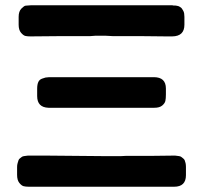

<svg xmlns="http://www.w3.org/2000/svg" viewBox="-20 -709 773 729"><path d="M44.9 -44.9Q44.9 -44.9 44.9 -75.2Q44.9 -83 46.9 -89.6Q48.8 -96.2 50.3 -100.6Q51.8 -105 55.9 -107.9Q60.1 -110.8 62.5 -113Q64.9 -115.2 70.6 -116.2Q76.2 -117.2 78.1 -117.2Q80.1 -117.2 85.9 -118.2H91.8H157.2L376 -116.2H439L459 -117.2H556.2L639.2 -118.2H645Q650.9 -117.2 652.8 -117.2Q654.8 -117.2 660.4 -116.2Q666 -115.2 668.5 -113Q670.9 -110.8 675 -107.9Q679.2 -105 681.2 -100.6Q683.1 -96.2 684.6 -89.6Q686 -83 686 -75.2V-43.9Q686 0 641.1 0H89.8Q77.6 0 69.8 -2Q62 -3.9 53.5 -14.4Q44.9 -24.9 44.9 -44.9ZM50.8 -615.2V-645Q50.8 -666 61.3 -676.5Q71.8 -687 77.4 -687.5Q83 -688 98.1 -689H633.8L639.2 -688Q644 -688 645.5 -688Q647 -688 652.1 -687Q657.2 -686 659.2 -685.1Q661.1 -684.1 665 -681.6Q668.9 -679.2 670.9 -676Q672.9 -672.9 675.5 -668.5Q678.2 -664.1 679.2 -658Q680.2 -651.9 680.2 -645V-615.2Q680.2 -571.3 633.8 -570.8H611.8L517.1 -571.8H409.2L382.8 -573.2H340.8L321.8 -571.8H207L97.2 -570.8H95.2Q84 -570.8 76.4 -572.5Q68.8 -574.2 59.8 -584.7Q50.8 -595.2 50.8 -615.2ZM121.1 -344.2V-372.1Q121.1 -388.2 125.5 -397.7Q129.9 -407.2 140.4 -410.6Q150.9 -414.1 152.8 -414.6Q154.8 -415 167 -416H564Q609.9 -416 609.9 -373V-350.1Q609.9 -335 607.9 -325.9Q606 -316.9 595.9 -308.3Q585.9 -299.8 565.9 -299.8H164.1Q121.1 -301.3 121.1 -344.2Z"/></svg>

Font: CMU Sans Serif
Style: Bold
Weight: 700
Version: Version 0.7.0